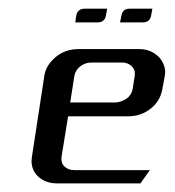

<svg xmlns="http://www.w3.org/2000/svg" viewBox="-20 -426 406 446"><path d="M53.2 -52.2Q53.2 -53.2 54.2 -62L83 -250Q86.4 -274.4 109.9 -293.9Q131.3 -312 163.1 -312H303.2Q330.6 -312 349.1 -293.5Q362.8 -278.8 363.8 -258.8Q363.8 -256.8 362.8 -250L356.9 -217.8Q351.6 -190.4 330.1 -173.8Q307.6 -155.8 277.8 -155.8H138.2L123 -62Q121.1 -47.9 129.4 -39.6Q138.2 -30.8 152.8 -30.8H328.1L306.2 0H112.8Q84 0 66.4 -18.1Q53.7 -31.2 53.2 -52.2ZM143.1 -188H248Q259.8 -188 273.9 -196.8Q285.6 -205.1 288.1 -219.2L293 -250Q294.9 -263.2 286.1 -272Q277.3 -280.8 263.2 -280.8H192.9Q178.2 -280.8 166.5 -272Q155.3 -263.2 152.8 -250ZM154.8 -374 157.2 -390.1Q160.2 -405.8 176.8 -405.8H229L226.1 -390.1Q223.1 -374 207 -374ZM258.8 -374 262.2 -390.1Q265.1 -405.8 280.8 -405.8H334L331.1 -390.1Q328.1 -374 312 -374Z"/></svg>

Font: Hhenum
Style: Italic
Weight: 400
Designer: T. Christopher White
Version: Version 1.0